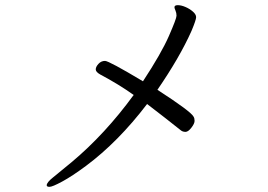

<svg xmlns="http://www.w3.org/2000/svg" viewBox="-20 -708 1040 744"><path d="M656 -680Q656 -688 669 -688Q682 -688 698.5 -681Q715 -674 727.5 -663Q740 -652 740 -641.5Q740 -631 722 -588Q676 -485 590 -360Q720 -276 730 -256Q734 -250 734 -239.5Q734 -229 721.5 -213Q709 -197 699 -197Q689 -197 682 -202Q627 -246 550 -305Q438 -158 313 -65Q259 -25 221 -4.5Q183 16 172 16Q161 16 161 10Q161 -1 185.5 -20.5Q210 -40 258 -80Q387 -188 498 -340Q439 -382 369 -419Q351 -429 351 -439Q351 -449 361.5 -460.5Q372 -472 387 -472Q402 -472 534 -393Q605 -501 634.5 -568.5Q664 -636 664 -647Q664 -658 660 -667Q656 -676 656 -680Z"/></svg>

Font: LXGW Bright GB
Style: Regular
Weight: 400
Designer: Christian Thalmann (Catharsis Fonts)
Foundry: LXGW / Christian Thalmann (Catharsis Fonts) / Fontworks Inc.
Version: Version 5.510